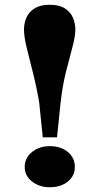

<svg xmlns="http://www.w3.org/2000/svg" viewBox="-20 -775 418 808"><path d="M160 -197 145 -343Q133 -413 118 -471.5Q103 -530 92 -575.5Q81 -621 81 -651Q81 -678 91.5 -701.5Q102 -725 126 -740Q150 -755 189 -755Q229 -755 252.5 -740Q276 -725 286.5 -701.5Q297 -678 297 -651Q297 -621 284.5 -575.5Q272 -530 257.5 -472Q243 -414 235 -343L220 -197ZM189 -160Q236 -160 265.5 -135.5Q295 -111 295 -72Q295 -35 265.5 -11Q236 13 189 13Q146 13 115 -11Q84 -35 84 -72Q84 -111 115 -135.5Q146 -160 189 -160Z"/></svg>

Font: BioRhyme ExtraBold
Style: Regular
Weight: 800
Designer: Aoife Mooney
Foundry: Aoife Mooney Type
Version: Version 1.600;gftools[0.9.33]